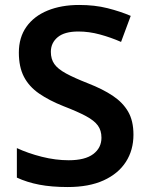

<svg xmlns="http://www.w3.org/2000/svg" viewBox="-20 -744 600 774"><path d="M518 -201Q518 -139 487.5 -91.5Q457 -44 398 -17Q339 10 253 10Q188 10 138.5 0.5Q89 -9 48 -28V-147Q93 -126 148.5 -112Q204 -98 257 -98Q323 -98 356 -123Q389 -148 389 -189Q389 -218 374.5 -238Q360 -258 326.5 -276Q293 -294 236 -316Q178 -339 137.5 -367Q97 -395 76.5 -434.5Q56 -474 56 -532Q56 -593 86.5 -636Q117 -679 172 -701.5Q227 -724 299 -724Q362 -724 413.5 -711Q465 -698 507 -680L468 -575Q427 -593 383 -605Q339 -617 296 -617Q240 -617 212.5 -594Q185 -571 185 -535Q185 -506 199 -486Q213 -466 246 -448Q279 -430 335 -408Q394 -385 434.5 -358Q475 -331 496.5 -294Q518 -257 518 -201Z"/></svg>

Font: Noto Sans Lao UI SemBd
Style: Regular
Weight: 600
Designer: Monotype Design Team
Foundry: Monotype Imaging Inc.
Version: Version 2.000; ttfautohint (v1.8.4.7-5d5b)